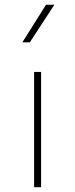

<svg xmlns="http://www.w3.org/2000/svg" viewBox="-20 -785 314 805"><path d="M172.9 -765.1H208L105 -607.4H73.7ZM123 -483.4H152.3V0H123Z"/></svg>

Font: Estedad-FD Thin
Style: Regular
Weight: 100
Designer: Amin Abedi
Version: Version 7.3